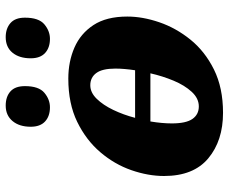

<svg xmlns="http://www.w3.org/2000/svg" viewBox="-86 -726 821 690"><g transform="rotate(-90 325.0 -380.5)"><path d="M265 10Q165 10 101.5 -43Q38 -96 38 -202Q38 -259 59 -319.5Q80 -380 123.5 -431Q167 -482 232.5 -514Q298 -546 388 -546Q449 -546 499.5 -524Q550 -502 580.5 -455.5Q611 -409 611 -334Q611 -279 590.5 -219Q570 -159 528 -107Q486 -55 420.5 -22.5Q355 10 265 10ZM364 -467Q338 -467 315.5 -444Q293 -421 275.5 -384.5Q258 -348 247 -306H418Q424 -346 424 -377Q424 -424 408 -445.5Q392 -467 364 -467ZM288 -77Q317 -77 340.5 -102.5Q364 -128 380.5 -167.5Q397 -207 407 -251H234Q227 -209 227 -174Q227 -123 243 -100Q259 -77 288 -77ZM531 -612Q499 -612 480 -629.5Q461 -647 461 -681Q461 -722 481 -746.5Q501 -771 537 -771Q568 -771 587.5 -754Q607 -737 607 -702Q607 -652 583 -632Q559 -612 531 -612ZM285 -612Q253 -612 234 -629.5Q215 -647 215 -681Q215 -722 235.5 -746.5Q256 -771 291 -771Q323 -771 342 -754Q361 -737 361 -702Q361 -652 337 -632Q313 -612 285 -612Z"/></g></svg>

Font: Noto Serif Black
Style: Italic
Weight: 900
Italic angle: -12°
Designer: Monotype Design Team
Foundry: Monotype Imaging Inc.
Version: Version 2.013